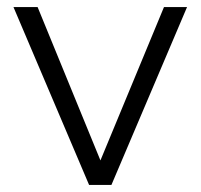

<svg xmlns="http://www.w3.org/2000/svg" viewBox="-20 -521 565 541"><path d="M231 0 18 -501H86L263 -69L442 -501H507L294 0Z"/></svg>

Font: Winston Light
Style: Regular
Weight: 300
Designer: Original fonts by Vernon Adams / Changes by Cristiano Sobral
Foundry: Original fonts by Vernon Adams / Changes by Cristiano Sobral
Version: Version 2.503;July 17, 2020;FontCreator 13.0.0.2655 64-bit